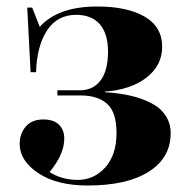

<svg xmlns="http://www.w3.org/2000/svg" viewBox="-20 -552 565 585"><path d="M247.1 13.2Q153.3 13.2 96.7 -24.4Q40 -62 40 -113.8Q40 -145 58.6 -166.5Q77.1 -188 111.8 -188Q143.6 -188 159.7 -172.1Q175.8 -156.2 175.8 -129.9Q175.8 -81.5 130.9 -27.8Q168.5 -3.9 216.8 -3.9Q266.6 -3.9 300.8 -42Q335 -80.1 335 -147Q335 -210 306.4 -235.6Q277.8 -261.2 226.1 -261.2H154.8V-276.9H223.1Q263.7 -276.9 286.4 -306.9Q309.1 -336.9 309.1 -395Q309.1 -449.2 284.2 -478Q259.3 -506.8 211.9 -506.8Q154.3 -506.8 123.3 -459.2Q92.3 -411.6 89.8 -332H73.2L63 -528.8H78.1L101.1 -470.2Q156.7 -532.2 275.9 -532.2Q367.7 -532.2 420.9 -501.2Q474.1 -470.2 474.1 -409.2Q474.1 -353 426.8 -315.9Q379.4 -278.8 299.8 -272.9V-271Q341.8 -268.6 376.5 -260.7Q411.1 -252.9 439.7 -238.5Q468.3 -224.1 484.1 -200.4Q500 -176.8 500 -146Q500 -71.3 433.6 -29.1Q367.2 13.2 247.1 13.2Z"/></svg>

Font: Display Regular
Style: Bold
Weight: 700
Designer: Latin by Veronika Burian and Jose Scaglione. Greek by Irene Vlachou. Cyrillic by Vera Evstafieva.
Foundry: TypeTogether
Version: Version 3.002